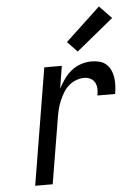

<svg xmlns="http://www.w3.org/2000/svg" viewBox="-54 -810 608 852"><g transform="rotate(-5 250.0 -384.0)"><path d="M68 0 154 -520H232L216 -420Q227 -441 241.5 -461.5Q256 -482 275.5 -497.5Q295 -513 318.5 -520.5Q342 -528 365 -528Q383 -528 400.5 -523.5Q418 -519 430.5 -507.5Q443 -496 450 -480.5Q457 -465 459.5 -447.5Q462 -430 461 -411.5Q460 -393 457 -375H378Q381 -390 380.5 -405Q380 -420 373.5 -432.5Q367 -445 354 -451.5Q341 -458 326 -458Q308 -458 289.5 -451Q271 -444 256.5 -431Q242 -418 232 -401Q222 -384 214.5 -366.5Q207 -349 202.5 -331Q198 -313 195 -295L146 0ZM308 -577 264 -623 419 -768 473 -712Z"/></g></svg>

Font: Iosevka SS04
Style: Italic
Weight: 400
Italic angle: -9°
Monospace: yes
Designer: Belleve Invis
Foundry: Belleve Invis
Version: Version 19.0.0; ttfautohint (v1.8.4)